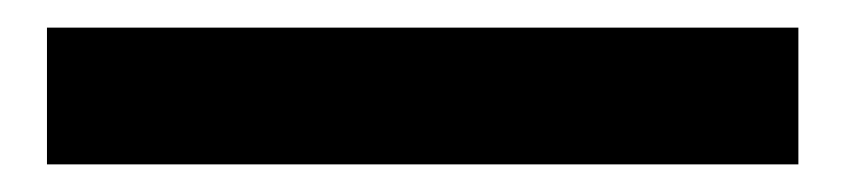

<svg xmlns="http://www.w3.org/2000/svg" viewBox="-20 44 612 139"><path d="M14 163V64H558V163Z"/></svg>

Font: Noto Sans JP Thin Black
Style: Regular
Weight: 900
Version: Version 2.004-H2;hotconv 1.0.118;makeotfexe 2.5.65603